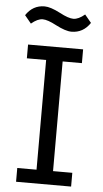

<svg xmlns="http://www.w3.org/2000/svg" viewBox="-60 -935 520 973"><g transform="rotate(5 200.0 -449.0)"><path d="M273 -782Q243 -782 193 -808Q148 -832 123 -832Q97 -832 65 -805L32 -845Q67 -898 127 -898Q157 -898 207 -872Q252 -848 277 -848Q303 -848 335 -875L368 -835Q333 -782 273 -782ZM60 0V-70H158V-628H60V-698H340V-628H242V-70H340V0Z"/></g></svg>

Font: Anuphan
Style: Regular
Weight: 400
Designer: Mike Abbink, Paul van der Laan, Pieter van Rosmalen, Mint Tantisuwanna
Foundry: Bold Monday; Cadson Demak
Version: Version 3.002;hotconv 1.0.109;makeotfexe 2.5.65596